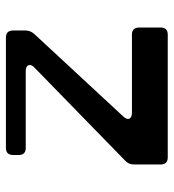

<svg xmlns="http://www.w3.org/2000/svg" viewBox="11 -598 587 649"><g transform="rotate(-90 304.5 -273.5)"><path d="M105 -522Q105 -547 129 -547H502Q526 -547 526 -522V-482Q526 -465 515 -452L235 -150Q224 -138 228 -129.5Q232 -121 249 -121H512Q536 -121 536 -96V-24Q536 0 512 0H97Q73 0 73 -24V-113Q73 -132 85 -143L400 -450Q412 -461 408.5 -470.5Q405 -480 388 -480H129Q105 -480 105 -504Z"/></g></svg>

Font: OpenDyslexic 3
Style: Regular
Weight: 400
Designer: Abelardo Gonzalez
Version: Version 1.000;PS 001.001;hotconv 1.0.56